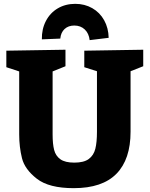

<svg xmlns="http://www.w3.org/2000/svg" viewBox="-20 -966 779 1000"><path d="M726 -707V-621L660 -595V-280Q660 -136 586.5 -61Q513 14 364 14Q235 14 172 -35Q109 -84 94.5 -142Q80 -200 80 -266V-594L13 -616V-702L321 -707V-621L254 -594V-266Q254 -216 262 -185Q270 -154 294.5 -136.5Q319 -119 367 -119Q417 -119 442.5 -138Q468 -157 476.5 -191Q485 -225 485 -280V-595L419 -616V-702ZM546 -769 447 -757Q443 -792 421.5 -812.5Q400 -833 367 -833Q336 -833 316.5 -815Q297 -797 294 -765L198 -761Q197 -814 219 -856.5Q241 -899 281 -922.5Q321 -946 372 -946Q421 -946 460.5 -923.5Q500 -901 522.5 -860.5Q545 -820 546 -769Z"/></svg>

Font: Bitter Pro ExtraBold
Style: Regular
Weight: 800
Designer: Sol Matas, and Bitter project Authors
Foundry: Sol Matas
Version: Version 1.010